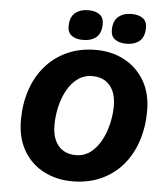

<svg xmlns="http://www.w3.org/2000/svg" viewBox="-59 -920 839 982"><g transform="rotate(5 361.0 -429.5)"><path d="M348 10Q267 10 201.5 -24Q136 -58 98 -123Q60 -188 60 -279Q60 -362 83.5 -433Q107 -504 152.5 -557Q198 -610 263.5 -640Q329 -670 412 -670Q493 -670 558 -635.5Q623 -601 661 -536.5Q699 -472 699 -381Q699 -299 675.5 -227.5Q652 -156 607 -103Q562 -50 496.5 -20Q431 10 348 10ZM355 -125Q398 -125 430 -149.5Q462 -174 483.5 -213.5Q505 -253 516 -300Q527 -347 527 -392Q527 -438 512.5 -469.5Q498 -501 471 -518Q444 -535 405 -535Q362 -535 329.5 -511Q297 -487 275.5 -447.5Q254 -408 243.5 -361Q233 -314 233 -268Q233 -223 247.5 -191Q262 -159 289 -142Q316 -125 355 -125ZM562 -715Q527 -715 505 -730.5Q483 -746 483 -778Q483 -825 509 -847Q535 -869 578 -869Q613 -869 634.5 -853.5Q656 -838 656 -806Q656 -758 630.5 -736.5Q605 -715 562 -715ZM339 -715Q304 -715 282.5 -730.5Q261 -746 261 -778Q261 -825 287 -847Q313 -869 356 -869Q391 -869 412.5 -853.5Q434 -838 434 -806Q434 -758 408.5 -736.5Q383 -715 339 -715Z"/></g></svg>

Font: Kantumruy Pro
Style: Italic
Weight: 400
Italic angle: -13°
Designer: Sovichet Tep
Foundry: Sovichet Tep
Version: Version 1.002